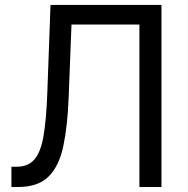

<svg xmlns="http://www.w3.org/2000/svg" viewBox="-20 -747 753 767"><path d="M25.6 0V-81H46.9Q92.3 -81 117.5 -110.1Q142.8 -139.2 153.9 -204.2Q165.1 -269.2 169 -376.4L181.8 -727.3H625V0H536.9V-649.1H265.6L254.3 -359.4Q250 -245 233.3 -164.8Q216.6 -84.5 174.7 -42.3Q132.8 0 52.6 0Z"/></svg>

Font: Inter Zeller
Style: Regular
Weight: 400
Designer: Rasmus Andersson; Joe Bland
Foundry: zeller
Version: Version 3.015;git-dec3a8cb1